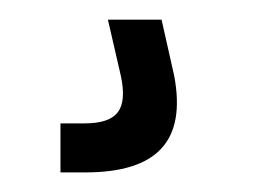

<svg xmlns="http://www.w3.org/2000/svg" viewBox="-20 -20 280 195"><path d="M41.4 155.1V105.3H66.2Q91 105.3 99.6 94Q108.3 82.7 102.7 56.9L89.6 0H144.1L156.9 56.9Q166.3 106.6 143.9 130.8Q121.6 155.1 66.6 155.1Z"/></svg>

Font: Big Shoulders Text SC Thin
Style: Regular
Weight: 100
Designer: Patric King
Foundry: XO Type Co
Version: Version 2.002